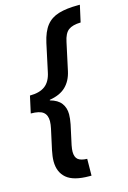

<svg xmlns="http://www.w3.org/2000/svg" viewBox="-130 -776 665 996"><g transform="rotate(-15 202.0 -278.0)"><path d="M222 158Q137 158 99.5 126Q62 94 62 36Q62 22 64 7.5Q66 -7 69 -22L93 -132Q95 -142 96.5 -152Q98 -162 98 -171Q98 -204 78.5 -219.5Q59 -235 12 -235L32 -326Q84 -326 113.5 -348Q143 -370 153 -419L185 -568Q198 -626 223 -657.5Q248 -689 290 -701.5Q332 -714 393 -714H404L384 -624Q340 -623 318 -606.5Q296 -590 287 -545L255 -397Q244 -347 213 -317Q182 -287 126 -278L125 -275Q166 -264 184.5 -239.5Q203 -215 203 -180Q203 -158 197 -127L174 -21Q170 0 170 13Q170 42 185 54.5Q200 67 234 68L233 158Z"/></g></svg>

Font: Noto Sans Condensed SemiBold
Style: Italic
Weight: 600
Width: 3
Italic angle: -12°
Designer: Monotype Design Team
Foundry: Monotype Imaging Inc.
Version: Version 2.013; ttfautohint (v1.8.4.7-5d5b)